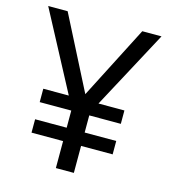

<svg xmlns="http://www.w3.org/2000/svg" viewBox="-107 -800 786 887"><g transform="rotate(15 286.0 -357.0)"><path d="M285 -365 464 -714H556L355 -339H479V-275H328V-193H479V-129H328V0H242V-129H91V-193H242V-275H91V-339H213L14 -714H107Z"/></g></svg>

Font: Noto Sans Shavian
Style: Regular
Weight: 400
Designer: Monotype Design Team
Foundry: Monotype Imaging Inc.
Version: Version 2.001; ttfautohint (v1.8.4.7-5d5b)